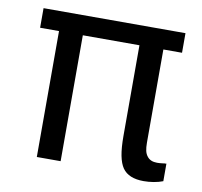

<svg xmlns="http://www.w3.org/2000/svg" viewBox="-67 -608 736 698"><g transform="rotate(10 301.0 -259.0)"><path d="M577.1 6.8V-58.1L575.2 -57.6H573.2H570.3Q570.8 -57.6 563 -56.6Q552.2 -55.2 543 -55.2Q518.1 -55.2 506.3 -70.8Q499.5 -79.1 496.8 -91.1Q494.1 -103 494.1 -121.1V-464.8H563V-537.1H39.1V-464.8H108.9V0H196.8V-464.8H405.8V-130.9Q405.8 -85.9 411.4 -57.6Q417 -29.3 428.2 -13.2Q450.7 19 506.3 19Q524.4 19 543.2 15.9Q562 12.7 577.1 6.8Z"/></g></svg>

Font: Hack Dev
Style: Regular
Weight: 400
Designer: Christopher Simpkins
Foundry: Christopher Simpkins
Version: Version 2.0315